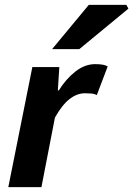

<svg xmlns="http://www.w3.org/2000/svg" viewBox="-20 -773 550 793"><path d="M14.3 0 113.6 -496.1H225L218.9 -399.5H222.9Q252 -446.5 291.1 -477.3Q330.2 -508.1 372.9 -508.1Q391.7 -508.1 404.5 -505.8Q417.2 -503.5 424.7 -498.5L379.8 -380.2Q370.5 -385.7 356.7 -386.8Q343 -387.8 330.6 -387.8Q298.2 -387.8 267.4 -364Q236.6 -340.2 206.9 -287.4L151.1 0ZM195.1 -570 346.8 -753H501.8L510.4 -737.4L307.5 -570Z"/></svg>

Font: Source Sans 3
Style: Italic
Weight: 200
Italic angle: -11°
Designer: Paul D. Hunt
Foundry: Adobe
Version: Version 3.046;hotconv 1.0.118;makeotfexe 2.5.65603